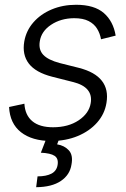

<svg xmlns="http://www.w3.org/2000/svg" viewBox="-20 -573 521 796"><path d="M459.5 -425.3 398.9 -410.2Q394.5 -434.6 382.3 -454.3Q370.1 -474.1 347.2 -485.8Q324.2 -497.6 287.1 -497.6Q231.9 -497.1 191.7 -470.2Q151.4 -443.4 145 -401.9Q139.2 -367.2 159.4 -345.7Q179.7 -324.2 228 -311.5L307.6 -291.5Q374 -274.4 402.3 -238Q430.7 -201.7 421.4 -146.5Q414.1 -100.6 382.6 -64.9Q351.1 -29.3 302.2 -9Q253.4 11.2 192.9 11.7Q112.8 11.2 66.9 -24.9Q21 -61 17.6 -129.4L81.1 -143.1Q84 -95.2 114.3 -70.3Q144.5 -45.4 199.7 -45.4Q263.2 -45.4 306.2 -74.2Q349.1 -103 356 -145Q361.8 -178.2 343.5 -200.4Q325.2 -222.7 281.2 -233.4L196.3 -254.9Q127.9 -272.5 99.6 -309.3Q71.3 -346.2 80.6 -400.9Q88.4 -445.8 118.4 -480.2Q148.4 -514.6 194.3 -533.9Q240.2 -553.2 295.4 -553.2Q371.1 -553.2 410.4 -519Q449.7 -484.9 459.5 -425.3ZM173.8 -2.9H227.5L216.8 25.4Q247.1 30.3 265.4 50.3Q283.7 70.3 276.4 108.9Q270 151.9 232.4 177.2Q194.8 202.6 129.9 203.1L135.7 158.2Q171.4 158.2 193.1 147Q214.8 135.7 218.8 110.8Q223.1 84.5 206.5 73.2Q189.9 62 149.4 60.1Z"/></svg>

Font: Inter Tight Light
Style: Italic
Weight: 300
Italic angle: -9.39999°
Designer: Rasmus Andersson
Foundry: rsms
Version: Version 3.004